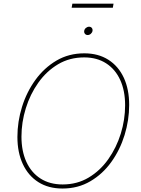

<svg xmlns="http://www.w3.org/2000/svg" viewBox="-20 -1032 780 1061"><path d="M325.2 9.8Q247.6 9.8 191.9 -25.6Q136.2 -61 106.2 -125.2Q76.2 -189.5 76.2 -275.4Q76.2 -359.9 101.8 -441.9Q127.4 -523.9 175.8 -590.6Q224.1 -657.2 292.2 -697.3Q360.4 -737.3 445.8 -737.3Q522.9 -737.3 578.6 -701.9Q634.3 -666.5 664.1 -602.5Q693.8 -538.6 693.8 -452.1Q693.8 -368.2 668.5 -285.9Q643.1 -203.6 595.2 -137Q547.4 -70.3 479.2 -30.3Q411.1 9.8 325.2 9.8ZM326.2 -12.7Q406.2 -12.7 470 -50.8Q533.7 -88.9 578.6 -152.6Q623.5 -216.3 647.5 -293.7Q671.4 -371.1 671.4 -450.2Q671.4 -530.8 644.3 -590.1Q617.2 -649.4 566.4 -682.1Q515.6 -714.8 445.3 -714.8Q364.7 -714.8 300.8 -676.8Q236.8 -638.7 191.7 -575Q146.5 -511.2 122.6 -433.6Q98.6 -356 98.6 -276.9Q98.6 -197.3 125.7 -137.7Q152.8 -78.1 203.9 -45.4Q254.9 -12.7 326.2 -12.7ZM464.4 -838.4Q455.1 -838.4 449.5 -845.2Q443.8 -852.1 445.3 -861.3Q446.8 -871.1 454.8 -877.7Q462.9 -884.3 472.2 -884.3Q481.9 -884.3 487.3 -877.7Q492.7 -871.1 491.2 -861.3Q489.7 -852.1 481.9 -845.2Q474.1 -838.4 464.4 -838.4ZM607.4 -1011.7 603.5 -989.3H376L379.9 -1011.7Z"/></svg>

Font: Inter 16pt Thin
Style: Italic
Weight: 250
Italic angle: -9.3988°
Version: Version 4.001;git-66647c0bb